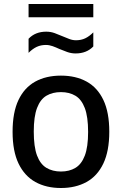

<svg xmlns="http://www.w3.org/2000/svg" viewBox="-20 -931 610 961"><path d="M285 10Q211.5 10 157.2 -20Q103 -50 73 -112Q43 -174 43 -271Q43 -368.5 72.5 -430.5Q102 -492.5 156.2 -522.5Q210.5 -552.5 285 -552.5Q359.5 -552.5 413.8 -522.5Q468 -492.5 497.5 -430.5Q527 -368.5 527 -271.5Q527 -175 497.2 -112.5Q467.5 -50 413 -20Q358.5 10 285 10ZM285 -72.5Q327 -72.5 357.5 -90.8Q388 -109 404.5 -152.2Q421 -195.5 421 -270.5Q421 -346.5 404.5 -390Q388 -433.5 357.5 -451.8Q327 -470 285 -470Q243 -470 212.5 -452Q182 -434 165.5 -390.8Q149 -347.5 149 -272.5Q149 -196.5 165.2 -153Q181.5 -109.5 212.2 -91Q243 -72.5 285 -72.5ZM358.5 -663.5Q336.5 -663.5 316.2 -670.8Q296 -678 277 -686Q260 -694 243.2 -700Q226.5 -706 209.5 -706Q184.5 -706 164 -696.5Q143.5 -687 123 -666.5V-737Q156.5 -772.5 211.5 -772.5Q234 -772.5 254.2 -765Q274.5 -757.5 293 -749.5Q310.5 -742 327 -735.8Q343.5 -729.5 360.5 -729.5Q386 -729.5 406.5 -739.2Q427 -749 447 -769V-698.5Q413.5 -663.5 358.5 -663.5ZM123 -844.5V-911H447V-844.5Z"/></svg>

Font: Encode Sans Condensed Thin Medium
Style: Regular
Weight: 500
Version: Version 3.002